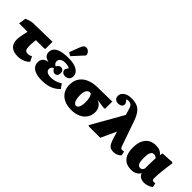

<svg xmlns="http://www.w3.org/2000/svg" viewBox="145 -1911 2994 2994"><g transform="rotate(45 1642.0 -414.0)"><path d="M342 14Q245 14 195 -30.5Q145 -75 145 -161Q145 -178 146.5 -197Q148 -216 152.5 -240Q157 -264 163.5 -295.5Q170 -327 179 -367H-7L12 -486Q24 -493 40.5 -499Q57 -505 75 -510.5Q93 -516 110 -519.5Q127 -523 140 -524L565 -532V-377L547 -367H364Q361 -344 359.5 -328Q358 -312 357 -299.5Q356 -287 355 -275.5Q354 -264 354 -252.5Q354 -241 354 -227Q354 -172 369.5 -149Q385 -126 421 -126Q441 -126 460 -131Q479 -136 498 -147L539 -66Q507 -29 453 -7.5Q399 14 342 14Z M871 14Q793 14 738 -4.5Q683 -23 654.5 -58Q626 -93 626 -143Q626 -195 654.5 -225.5Q683 -256 737 -263V-267Q688 -277 661.5 -305Q635 -333 635 -376Q635 -428 667.5 -462.5Q700 -497 764.5 -514Q829 -531 927 -531Q1043 -531 1110 -491.5Q1177 -452 1177 -383Q1177 -339 1151 -314.5Q1125 -290 1079 -290Q1046 -290 1025 -309.5Q1004 -329 1004 -360Q1004 -365 1007.5 -373.5Q1011 -382 1018.5 -393Q1026 -404 1036 -419Q1021 -430 995.5 -436Q970 -442 936 -442Q885 -442 854.5 -420.5Q824 -399 824 -363Q824 -340 836.5 -322.5Q849 -305 870 -296Q886 -323 903 -335Q920 -347 940 -347Q969 -347 985.5 -327.5Q1002 -308 1002 -275Q1002 -243 985 -223Q968 -203 940 -203Q920 -203 902.5 -217Q885 -231 870 -256Q849 -248 836.5 -231Q824 -214 824 -194Q824 -159 854 -139Q884 -119 939 -119Q971 -119 1003 -125.5Q1035 -132 1066 -145Q1097 -158 1125 -177L1177 -103Q1142 -64 1096.5 -38Q1051 -12 995 1Q939 14 871 14ZM918 -568 863 -601 929 -774Q943 -812 960 -827Q977 -842 1005 -842Q1031 -842 1051.5 -825Q1072 -808 1085 -776V-751Z M1520 14Q1428 14 1362 -17.5Q1296 -49 1260 -107Q1224 -165 1224 -244Q1224 -333 1265 -395.5Q1306 -458 1383.5 -492Q1461 -526 1570 -527L1883 -532V-377L1865 -367L1708 -388V-386Q1741 -374 1764.5 -351.5Q1788 -329 1800.5 -298.5Q1813 -268 1813 -231Q1813 -157 1776.5 -101.5Q1740 -46 1674.5 -16Q1609 14 1520 14ZM1529 -85Q1560 -85 1578 -124.5Q1596 -164 1596 -232Q1596 -289 1584.5 -329.5Q1573 -370 1551 -388H1543Q1499 -388 1477.5 -352.5Q1456 -317 1456 -244Q1456 -195 1465 -159Q1474 -123 1490.5 -104Q1507 -85 1529 -85Z M2564 -113 2579 -41Q2550 -13 2519.5 0Q2489 13 2450 13Q2410 13 2384.5 0.5Q2359 -12 2341 -41.5Q2323 -71 2306 -124L2267 -251H2265L2149 0H1901L1882 -11L2180 -535L2151 -629Q2142 -664 2129.5 -683.5Q2117 -703 2099 -711.5Q2081 -720 2054 -720Q2040 -720 2029 -717.5Q2018 -715 2014 -709Q2027 -696 2035.5 -684Q2044 -672 2048.5 -661Q2053 -650 2053 -638Q2053 -610 2029.5 -592Q2006 -574 1967 -574Q1928 -574 1904.5 -596Q1881 -618 1881 -656Q1881 -693 1904 -721.5Q1927 -750 1967 -766Q2007 -782 2059 -782Q2134 -782 2185.5 -761Q2237 -740 2273.5 -689.5Q2310 -639 2340 -553L2483 -142Q2488 -129 2494 -121Q2500 -113 2508 -109.5Q2516 -106 2527 -106Q2537 -106 2545.5 -107.5Q2554 -109 2564 -113Z M2844 14Q2768 14 2717.5 -16Q2667 -46 2641.5 -106Q2616 -166 2616 -255Q2616 -385 2677.5 -458.5Q2739 -532 2848 -532Q2902 -532 2936.5 -516.5Q2971 -501 2998 -466H3000L3007 -514L3208 -526L3226 -515Q3216 -450 3209.5 -397.5Q3203 -345 3198.5 -300Q3194 -255 3191.5 -218Q3189 -181 3189 -149Q3189 -133 3193 -122.5Q3197 -112 3205 -107Q3213 -102 3226 -102Q3235 -102 3242.5 -103.5Q3250 -105 3258 -108L3273 -36Q3245 -14 3205.5 0Q3166 14 3126 14Q3077 14 3042.5 -7.5Q3008 -29 2998 -66H2997Q2983 -41 2960 -23Q2937 -5 2907.5 4.5Q2878 14 2844 14ZM2924 -106Q2944 -106 2957.5 -118Q2971 -130 2981 -156Q2981 -194 2981 -225.5Q2981 -257 2982 -284Q2983 -311 2984 -336.5Q2985 -362 2986 -385Q2973 -399 2957.5 -406Q2942 -413 2924 -413Q2899 -413 2883 -397.5Q2867 -382 2859 -349.5Q2851 -317 2851 -264Q2851 -206 2858 -171.5Q2865 -137 2881.5 -121.5Q2898 -106 2924 -106Z"/></g></svg>

Font: Literata 18pt Black
Style: Regular
Weight: 900
Designer: Latin by Veronika Burian and Jose Scaglione. Greek by Irene Vlachou. Cyrillic by Vera Evstafieva.
Foundry: TypeTogether
Version: Version 3.103;gftools[0.9.29]